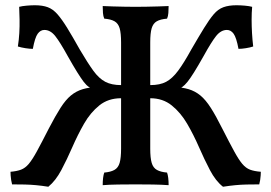

<svg xmlns="http://www.w3.org/2000/svg" viewBox="-20 -702 1033 731"><path d="M829 9Q801 -13 779.5 -54Q758 -95 737.5 -142Q717 -189 692.5 -231Q668 -273 634 -300.5Q600 -328 552 -328V-378Q589 -378 612.5 -390.5Q636 -403 658 -432.5Q680 -462 708 -513Q737 -563 757 -595.5Q777 -628 793.5 -647.5Q810 -667 830.5 -674.5Q851 -682 880 -682Q895 -682 912 -680.5Q929 -679 940 -676Q938 -653 938 -627.5Q938 -602 939.5 -576Q941 -550 944 -525Q932 -521 916 -518.5Q900 -516 888 -516Q880 -559 869.5 -573.5Q859 -588 844 -588Q821 -588 802.5 -564.5Q784 -541 756 -490Q734 -451 719 -427Q704 -403 693.5 -390Q683 -377 673.5 -370.5Q664 -364 651 -359L638 -371Q673 -370 698 -362.5Q723 -355 743 -338.5Q763 -322 782.5 -291.5Q802 -261 826 -213Q854 -158 871.5 -126Q889 -94 902.5 -78Q916 -62 932 -56Q948 -50 973 -48Q973 -43 972.5 -34.5Q972 -26 970.5 -16.5Q969 -7 967 0Q941 0 919 0.5Q897 1 876 3Q855 5 829 9ZM164 9Q139 5 117.5 3Q96 1 74 0.5Q52 0 26 0Q24 -7 22.5 -16.5Q21 -26 20.5 -34.5Q20 -43 20 -48Q44 -50 60 -56Q76 -62 89.5 -78Q103 -94 120.5 -126Q138 -158 166 -213Q191 -261 210.5 -291.5Q230 -322 250 -338.5Q270 -355 295 -362.5Q320 -370 355 -371L342 -359Q329 -364 319 -370.5Q309 -377 299 -390Q289 -403 274 -427Q259 -451 237 -490Q209 -541 190.5 -564.5Q172 -588 149 -588Q134 -588 123.5 -573.5Q113 -559 105 -516Q93 -516 77 -518.5Q61 -521 48 -525Q52 -550 53.5 -576Q55 -602 54.5 -627.5Q54 -653 53 -676Q64 -679 81.5 -680.5Q99 -682 113 -682Q142 -682 162 -674.5Q182 -667 199 -647.5Q216 -628 236 -595.5Q256 -563 284 -513Q314 -462 335.5 -432.5Q357 -403 381 -390.5Q405 -378 441 -378V-328Q392 -328 358 -300.5Q324 -273 300 -231Q276 -189 255.5 -142Q235 -95 213.5 -54.5Q192 -14 164 9ZM371 3Q371 -12 372.5 -24.5Q374 -37 377 -45Q401 -47 415.5 -55Q430 -63 435.5 -82Q441 -101 441 -136V-540Q441 -576 435.5 -594.5Q430 -613 416 -621Q402 -629 377 -631Q373 -640 372 -652.5Q371 -665 371 -679Q389 -678 410 -677.5Q431 -677 453 -676.5Q475 -676 496 -676Q518 -676 539.5 -676.5Q561 -677 582 -677.5Q603 -678 622 -679Q622 -665 621 -652.5Q620 -640 616 -631Q591 -629 577 -621Q563 -613 557.5 -594.5Q552 -576 552 -540V-136Q552 -101 557.5 -82Q563 -63 577.5 -55Q592 -47 616 -45Q619 -37 620.5 -24.5Q622 -12 622 3Q595 1 562 0.5Q529 0 496 0Q464 0 429.5 0.5Q395 1 371 3Z"/></svg>

Font: Vollkorn Medium
Style: Regular
Weight: 500
Designer: Friedrich Althausen
Foundry: Friedrich Althausen
Version: Version 5.000